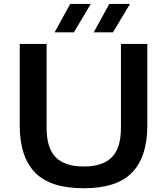

<svg xmlns="http://www.w3.org/2000/svg" viewBox="-20 -968 868 997"><path d="M415 9.5Q240.5 9.5 161.5 -72.5Q82.5 -154.5 82.5 -316V-740H222V-304Q222 -199 269.5 -151.2Q317 -103.5 415 -103.5Q513 -103.5 560.5 -151.2Q608 -199 608 -304V-740H745V-316Q745 -154.5 666.2 -72.5Q587.5 9.5 415 9.5ZM466.5 -800 547.5 -947.5H655L566.5 -800ZM263.5 -800 344.5 -947.5H451.5L363.5 -800Z"/></svg>

Font: Encode Sans Expanded SemiBold
Style: Regular
Weight: 600
Width: 7
Designer: Multiple Designers
Foundry: Impallari Type
Version: Version 3.000; ttfautohint (v1.8.3) -l 8 -r 50 -G 200 -x 14 